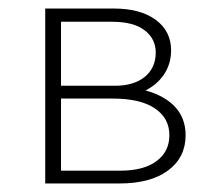

<svg xmlns="http://www.w3.org/2000/svg" viewBox="-20 -430 500 450"><path d="M86 0V-410H247Q309 -410 345 -383.5Q381 -357 381 -312Q381 -280 364 -255Q347 -230 317 -216Q287 -202 245 -202L251 -226Q327 -226 371 -196Q415 -166 415 -113Q415 -61 374 -30.5Q333 0 260 0ZM123 -30H262Q317 -30 347 -52.5Q377 -75 377 -113Q377 -153 343 -176Q309 -199 244 -199H111V-229H249Q294 -229 319.5 -250Q345 -271 345 -307Q345 -339 319 -359Q293 -379 243 -379H123Z"/></svg>

Font: Ysabeau Office ExtraLight
Style: Regular
Weight: 250
Designer: Christian Thalmann (Catharsis Fonts)
Version: Version 2.001;gftools[0.9.30]; featfreeze: tnum,lnum,ss02